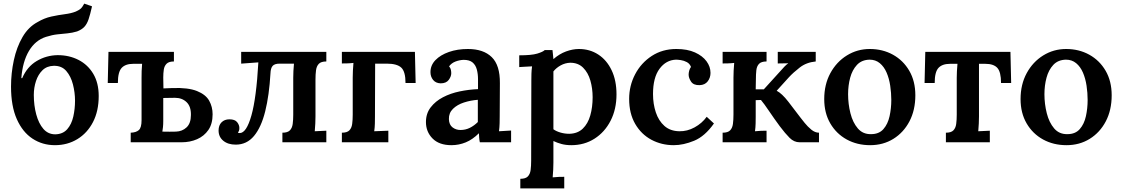

<svg xmlns="http://www.w3.org/2000/svg" viewBox="-20 -787 6203 1062"><path d="M284 16Q215 16 160 -20Q105 -56 73 -128Q41 -200 41 -308Q41 -382 56.5 -454Q72 -526 104.5 -582Q137 -638 188 -665Q225 -687 264 -695.5Q303 -704 338.5 -708.5Q374 -713 399 -723Q415 -730 425 -738Q435 -746 446 -767L489 -752Q479 -707 470 -680.5Q461 -654 446.5 -638.5Q432 -623 406 -613Q379 -605 352.5 -602.5Q326 -600 297.5 -597Q269 -594 234 -583Q175 -564 140 -505Q105 -446 98 -355H103Q130 -418 183 -449.5Q236 -481 299 -482Q363 -482 414.5 -455.5Q466 -429 496 -378.5Q526 -328 526 -256Q526 -173 494.5 -112Q463 -51 408 -17.5Q353 16 284 16ZM286 -44Q328 -45 352 -72.5Q376 -100 385.5 -142.5Q395 -185 395 -230Q395 -275 383.5 -320Q372 -365 346.5 -394.5Q321 -424 277 -423Q239 -422 215 -398.5Q191 -375 179 -338.5Q167 -302 167 -262Q167 -204 180.5 -154Q194 -104 220 -74Q246 -44 286 -44Z M942 -447Q914 -447 901.5 -434.5Q889 -422 886 -402Q883 -382 883 -358L884 -298L934 -300Q1021 -303 1069.5 -283.5Q1118 -264 1137 -230Q1156 -196 1156 -155Q1156 -102 1132.5 -68Q1109 -34 1070 -17Q1031 0 984 0H703V-53Q733 -54 748 -67.5Q763 -81 763 -122V-357Q763 -373 763.5 -393.5Q764 -414 766 -434H717Q674 -434 653 -411.5Q632 -389 632 -328H576L580 -500H942ZM883 -118Q883 -99 881.5 -84.5Q880 -70 878 -59Q898 -59 918.5 -58.5Q939 -58 953 -59Q988 -60 1012 -82.5Q1036 -105 1036 -151Q1037 -198 1012 -222Q987 -246 948 -246Q928 -246 913 -245.5Q898 -245 883 -245Z M1284 13Q1241 13 1215 -8.5Q1189 -30 1189 -65Q1189 -94 1205.5 -110.5Q1222 -127 1249 -127Q1279 -127 1291.5 -111.5Q1304 -96 1304 -79Q1304 -69 1301.5 -63Q1299 -57 1296 -53Q1300 -51 1306 -51Q1343 -51 1370.5 -148Q1398 -245 1409 -442L1314 -435V-500H1785V-447Q1756 -447 1743.5 -434Q1731 -421 1728 -398.5Q1725 -376 1725 -347V-143Q1725 -126 1724 -104Q1723 -82 1721 -61L1785 -64V0H1542V-53Q1571 -53 1583.5 -66Q1596 -79 1599 -101.5Q1602 -124 1602 -153V-357Q1602 -374 1603 -394.5Q1604 -415 1606 -435H1527Q1499 -435 1488 -422.5Q1477 -410 1476 -381Q1469 -260 1447 -171.5Q1425 -83 1385 -35Q1345 13 1284 13Z M1871 0V-53Q1900 -53 1912.5 -66Q1925 -79 1928 -101.5Q1931 -124 1931 -153V-357Q1931 -374 1932 -396Q1933 -418 1935 -439Q1919 -437 1901 -436.5Q1883 -436 1871 -436V-500H2275L2279 -328H2223Q2223 -391 2199.5 -413Q2176 -435 2119 -435H2055L2054 -143Q2054 -126 2053.5 -104Q2053 -82 2050 -61L2128 -64V0Z M2634 0Q2631 -15 2630.5 -25.5Q2630 -36 2629 -50Q2594 -15 2556 0.5Q2518 16 2477 16Q2409 16 2372.5 -21Q2336 -58 2336 -112Q2336 -159 2362 -193Q2388 -227 2430 -249Q2472 -271 2523 -281.5Q2574 -292 2624 -294V-349Q2624 -378 2617.5 -402.5Q2611 -427 2594 -441.5Q2577 -456 2544 -456Q2521 -455 2499 -446.5Q2477 -438 2464 -420Q2472 -411 2474 -400.5Q2476 -390 2476 -382Q2476 -364 2462 -345Q2448 -326 2417 -326Q2390 -327 2375.5 -345Q2361 -363 2361 -388Q2361 -426 2388.5 -454.5Q2416 -483 2463 -499.5Q2510 -516 2568 -516Q2654 -516 2700 -471Q2746 -426 2745 -327Q2745 -274 2744.5 -234.5Q2744 -195 2744 -143Q2744 -128 2743.5 -105.5Q2743 -83 2740 -61Q2778 -64 2807 -65V0ZM2623 -235Q2583 -232 2546 -220Q2509 -208 2485.5 -185Q2462 -162 2463 -128Q2464 -97 2483 -82.5Q2502 -68 2527 -68Q2555 -68 2579 -80Q2603 -92 2623 -112Q2623 -122 2623 -133Q2623 -144 2623 -155Q2623 -169 2623 -190Q2623 -211 2623 -235Z M2858 255V202Q2887 202 2899.5 189Q2912 176 2915 153.5Q2918 131 2918 102L2919 -341Q2919 -359 2919.5 -379Q2920 -399 2923 -420Q2906 -419 2885.5 -418Q2865 -417 2852 -416V-481Q2920 -481 2951.5 -490.5Q2983 -500 2993 -510H3036Q3037 -500 3038.5 -486Q3040 -472 3041 -460Q3074 -489 3111 -502.5Q3148 -516 3182 -516Q3242 -516 3289 -485.5Q3336 -455 3363 -398.5Q3390 -342 3390 -265Q3390 -183 3357.5 -119.5Q3325 -56 3268.5 -20Q3212 16 3140 16Q3110 16 3086 9.5Q3062 3 3041 -7V112Q3041 129 3040 151Q3039 173 3037 194Q3053 192 3071 191.5Q3089 191 3101 191V255ZM3129 -47Q3175 -48 3203.5 -75.5Q3232 -103 3245 -148.5Q3258 -194 3258 -249Q3258 -298 3245.5 -341.5Q3233 -385 3205.5 -412.5Q3178 -440 3134 -440Q3106 -439 3081.5 -425.5Q3057 -412 3041 -392Q3041 -355 3041 -314.5Q3041 -274 3041 -216.5Q3041 -159 3041 -72Q3056 -61 3079.5 -54Q3103 -47 3129 -47Z M3707 16Q3639 16 3583 -14Q3527 -44 3493.5 -101.5Q3460 -159 3460 -240Q3460 -313 3493 -376Q3526 -439 3585 -477.5Q3644 -516 3721 -516Q3782 -516 3824 -497Q3866 -478 3888 -448Q3910 -418 3910 -384Q3910 -357 3894.5 -337Q3879 -317 3850 -316Q3816 -315 3802.5 -335.5Q3789 -356 3789 -374Q3789 -384 3792 -395.5Q3795 -407 3802 -417Q3795 -435 3779 -443.5Q3763 -452 3746 -454.5Q3729 -457 3719 -457Q3664 -455 3628 -406.5Q3592 -358 3592 -267Q3592 -212 3607.5 -165.5Q3623 -119 3655 -90.5Q3687 -62 3737 -61Q3781 -60 3822 -82.5Q3863 -105 3889 -141L3929 -104Q3879 -33 3819.5 -8.5Q3760 16 3707 16Z M3977 0V-53Q4006 -53 4018.5 -66Q4031 -79 4034 -101.5Q4037 -124 4037 -153V-357Q4037 -374 4038 -396Q4039 -418 4041 -439Q4025 -437 4007 -436.5Q3989 -436 3977 -436V-500H4220V-447Q4191 -447 4178.5 -434Q4166 -421 4163.5 -398.5Q4161 -376 4161 -347L4160 -293H4205L4294 -391Q4308 -407 4318.5 -418Q4329 -429 4340 -437L4282 -436V-500H4492V-447Q4440 -442 4403.5 -413.5Q4367 -385 4344 -360L4276 -285Q4305 -270 4340 -225L4408 -136Q4415 -127 4431 -107Q4447 -87 4467.5 -70Q4488 -53 4510 -53V0H4403Q4372 0 4347.5 -24.5Q4323 -49 4293 -89Q4262 -131 4234 -172.5Q4206 -214 4189 -234L4160 -233V-143Q4160 -126 4159.5 -104Q4159 -82 4156 -61Q4172 -63 4190 -63.5Q4208 -64 4220 -64V0Z M4793 16Q4721 16 4663.5 -15.5Q4606 -47 4572.5 -104.5Q4539 -162 4539 -239Q4539 -320 4573 -382.5Q4607 -445 4664.5 -480.5Q4722 -516 4791 -516Q4862 -516 4919 -484.5Q4976 -453 5009.5 -395.5Q5043 -338 5043 -260Q5043 -178 5010.5 -116Q4978 -54 4921.5 -19Q4865 16 4793 16ZM4798 -45Q4842 -45 4866.5 -73Q4891 -101 4900.5 -144.5Q4910 -188 4910 -234Q4910 -273 4904 -313Q4898 -353 4884 -385.5Q4870 -418 4846.5 -437.5Q4823 -457 4790 -457Q4746 -456 4720 -428Q4694 -400 4682.5 -357Q4671 -314 4671 -266Q4671 -212 4684 -160.5Q4697 -109 4725 -76.5Q4753 -44 4798 -45Z M5212 0V-53Q5241 -53 5253.5 -66Q5266 -79 5269 -101.5Q5272 -124 5272 -153V-357Q5272 -373 5273 -393Q5274 -413 5276 -434H5235Q5192 -434 5171 -411.5Q5150 -389 5150 -328H5094L5098 -500H5569L5573 -328H5517Q5517 -389 5496.5 -411.5Q5476 -434 5430 -434H5395V-143Q5395 -126 5394 -104Q5393 -82 5391 -61L5455 -64V0Z M5879 16Q5807 16 5749.5 -15.5Q5692 -47 5658.5 -104.5Q5625 -162 5625 -239Q5625 -320 5659 -382.5Q5693 -445 5750.5 -480.5Q5808 -516 5877 -516Q5948 -516 6005 -484.5Q6062 -453 6095.5 -395.5Q6129 -338 6129 -260Q6129 -178 6096.5 -116Q6064 -54 6007.5 -19Q5951 16 5879 16ZM5884 -45Q5928 -45 5952.5 -73Q5977 -101 5986.5 -144.5Q5996 -188 5996 -234Q5996 -273 5990 -313Q5984 -353 5970 -385.5Q5956 -418 5932.5 -437.5Q5909 -457 5876 -457Q5832 -456 5806 -428Q5780 -400 5768.5 -357Q5757 -314 5757 -266Q5757 -212 5770 -160.5Q5783 -109 5811 -76.5Q5839 -44 5884 -45Z"/></svg>

Font: Lora SemiBold
Style: Regular
Weight: 600
Designer: Olga Karpushina, Alexei Vanyashin (Cyrillic)
Foundry: Cyreal
Version: Version 3.011; ttfautohint (v1.8.4.7-5d5b)